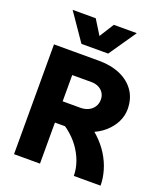

<svg xmlns="http://www.w3.org/2000/svg" viewBox="-165 -1039 980 1147"><g transform="rotate(20 325.0 -465.0)"><path d="M181 -261V-396H338Q368 -396 390.5 -407Q413 -418 425.5 -438Q438 -458 438 -483Q438 -507 426.5 -525Q415 -543 395 -553Q375 -563 349 -563H181V-698H349Q425 -698 483.5 -672.5Q542 -647 575 -599Q608 -551 608 -483Q608 -442 588.5 -402.5Q569 -363 532.5 -331Q496 -299 444.5 -280Q393 -261 328 -261ZM62 0V-698H227V0ZM442 0Q442 -44 426 -89.5Q410 -135 379.5 -176.5Q349 -218 304 -252Q259 -286 200 -307L383 -344Q441 -315 484 -275Q527 -235 555.5 -189Q584 -143 598 -94.5Q612 -46 612 0ZM96 -930H243L300 -838L358 -930H504L385 -757H215Z"/></g></svg>

Font: Azeret Mono Thin
Style: Bold
Weight: 700
Version: Version 1.002